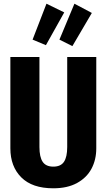

<svg xmlns="http://www.w3.org/2000/svg" viewBox="-20 -1001 576 1037"><path d="M500 -200Q500 -138 474 -89.5Q448 -41 396 -12.5Q344 16 268 16Q154 16 95 -43Q36 -102 36 -200V-693H193V-207Q193 -153 210.5 -127Q228 -101 268 -101Q308 -101 325.5 -127Q343 -153 343 -207V-693H500ZM231 -981 327 -934 228 -757 156 -787ZM382 -981 476 -931 371 -752 301 -787Z"/></svg>

Font: Fira Sans Extra Condensed
Style: Bold
Weight: 700
Width: 1
Designer: Carrois Corporate & Edenspiekermann AG
Foundry: Carrois Corporate GbR & Edenspiekermann AG
Version: Version 4.203